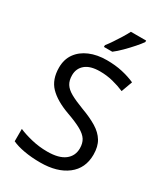

<svg xmlns="http://www.w3.org/2000/svg" viewBox="-229 -1045 1007 1155"><g transform="rotate(30 274.5 -467.0)"><path d="M502 -191Q502 -96 433 -43Q364 10 247 10Q187 10 136 1Q85 -8 51 -24V-110Q87 -94 140.5 -81Q194 -68 251 -68Q331 -68 371.5 -99Q412 -130 412 -183Q412 -218 397 -242Q382 -266 345.5 -286.5Q309 -307 244 -330Q153 -363 106.5 -411Q60 -459 60 -542Q60 -599 89 -639.5Q118 -680 169.5 -702Q221 -724 288 -724Q347 -724 396 -713Q445 -702 485 -684L457 -607Q420 -623 376.5 -634Q333 -645 286 -645Q219 -645 185 -616.5Q151 -588 151 -541Q151 -505 166 -481Q181 -457 215 -438Q249 -419 307 -397Q370 -374 413.5 -347.5Q457 -321 479.5 -284Q502 -247 502 -191ZM433 -934Q421 -916 396 -887.5Q371 -859 342.5 -830.5Q314 -802 290 -784H232V-796Q247 -815 264.5 -841Q282 -867 299 -894.5Q316 -922 327 -944H433Z"/></g></svg>

Font: Noto Sans Tagalog
Style: Regular
Weight: 400
Designer: Monotype Design Team
Foundry: Monotype Imaging Inc.
Version: Version 2.001; ttfautohint (v1.8.4.7-5d5b)